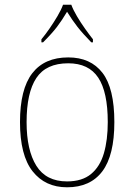

<svg xmlns="http://www.w3.org/2000/svg" viewBox="-20 -786 571 816"><path d="M265 10Q172 10 118.5 -58Q65 -126 65 -267Q65 -407 117 -474.5Q169 -542 270 -542Q365 -542 415.5 -476.5Q466 -411 466 -267Q466 -126 415 -58Q364 10 265 10ZM265 -15Q329 -15 367 -46.5Q405 -78 421.5 -134.5Q438 -191 438 -267Q438 -395 397.5 -456Q357 -517 270 -517Q176 -517 134.5 -454.5Q93 -392 93 -267Q93 -148 134.5 -81.5Q176 -15 265 -15ZM156 -619Q172 -638 190 -664Q208 -690 224 -717Q240 -744 248 -766H283Q291 -744 307 -717Q323 -690 341.5 -664Q360 -638 375 -619V-606H368Q331 -644 309.5 -671.5Q288 -699 265 -736Q243 -699 222 -671.5Q201 -644 163 -606H156Z"/></svg>

Font: Noto Serif Tamil Thin
Style: Italic
Weight: 100
Italic angle: -12°
Designer: Indian Type Foundry, Tom Grace, and the Monotype Design Team
Foundry: Monotype Imaging Inc.
Version: Version 2.003; ttfautohint (v1.8.4.7-5d5b)